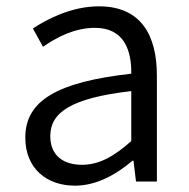

<svg xmlns="http://www.w3.org/2000/svg" viewBox="-20 -574 598 607"><path d="M217 13C285 13 347 -22 399 -66H402L410 0H476V-335C476 -465 424 -554 293 -554C206 -554 130 -514 84 -484L116 -426C157 -455 215 -486 280 -486C373 -486 396 -414 395 -341C163 -315 60 -257 60 -139C60 -41 128 13 217 13ZM239 -53C184 -53 139 -79 139 -144C139 -218 204 -264 395 -286V-128C340 -79 293 -53 239 -53Z"/></svg>

Font: ChiuKong Gothic CL Normal
Style: Regular
Weight: 350
Designer: Ryoko NISHIZUKA 西塚涼子 (kana, bopomofo & ideographs); Paul D. Hunt (Latin, Greek & Cyrillic); Sandoll Communications 산돌커뮤니
Foundry: Adobe
Version: Version 1.300